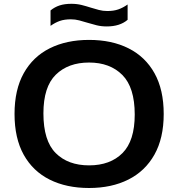

<svg xmlns="http://www.w3.org/2000/svg" viewBox="-20 -954 914 984"><path d="M436.5 9.5Q320.5 9.5 234.5 -33.5Q148.5 -76.5 101.5 -161Q54.5 -245.5 54.5 -370Q54.5 -494.5 101.8 -579Q149 -663.5 235 -706.5Q321 -749.5 436.5 -749.5Q553 -749.5 639 -706.2Q725 -663 772 -578.5Q819 -494 819 -370Q819 -246 771.5 -161.5Q724 -77 638 -33.8Q552 9.5 436.5 9.5ZM436.5 -106.5Q545 -106.5 607.8 -169.5Q670.5 -232.5 670.5 -367Q670.5 -506 607 -569.8Q543.5 -633.5 436.5 -633.5Q329.5 -633.5 266 -571.2Q202.5 -509 202.5 -373Q202.5 -232.5 265.5 -169.5Q328.5 -106.5 436.5 -106.5ZM527 -818.5Q499 -818.5 475 -824.5Q451 -830.5 428 -837.5Q407 -844 386.2 -849.5Q365.5 -855 343 -855Q310.5 -855 286.8 -846.8Q263 -838.5 239 -821.5V-900.5Q259.5 -917.5 285 -926Q310.5 -934.5 346 -934.5Q374 -934.5 398 -928.5Q422 -922.5 445 -915Q466 -908.5 486.8 -903Q507.5 -897.5 530 -897.5Q562.5 -897.5 586.2 -905.8Q610 -914 634 -931V-852.5Q594.5 -818.5 527 -818.5Z"/></svg>

Font: Encode Sans Expanded Expanded SemiBold
Style: Regular
Weight: 600
Width: 7
Designer: Multiple Designers
Foundry: Impallari Type
Version: Version 3.000; ttfautohint (v1.8.3) -l 8 -r 50 -G 200 -x 14 